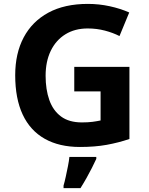

<svg xmlns="http://www.w3.org/2000/svg" viewBox="-20 -744 764 985"><path d="M361 -401H644V-31Q588 -12 527.5 -1Q467 10 390 10Q284 10 209.5 -32Q135 -74 96.5 -156Q58 -238 58 -358Q58 -470 101.5 -552Q145 -634 228 -679Q311 -724 431 -724Q488 -724 543 -712Q598 -700 643 -680L593 -559Q560 -576 518 -587Q476 -598 430 -598Q364 -598 315.5 -568Q267 -538 240.5 -483.5Q214 -429 214 -355Q214 -285 233 -231Q252 -177 293 -146.5Q334 -116 400 -116Q432 -116 454.5 -119Q477 -122 496 -126V-275H361ZM474 71Q464 93 451.5 117.5Q439 142 424.5 168Q410 194 393 221H306V208Q312 188 317.5 162Q323 136 328.5 109Q334 82 336 61H474Z"/></svg>

Font: Noto Sans Tai Tham
Style: Regular
Weight: 400
Designer: Monotype Design Team 2013. Revised by David WIlliams 2020
Foundry: Monotype Imaging Inc.
Version: Version 2.002